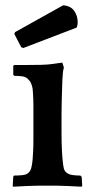

<svg xmlns="http://www.w3.org/2000/svg" viewBox="-20 -700 347 724"><path d="M288 4Q281 4 267 3Q253 2 237 1.5Q221 1 207 0.5Q193 0 186 0H132Q125 0 110.5 0.5Q96 1 80.5 1.5Q65 2 50.5 3Q36 4 29 4L28 0L30 -34L33 -38Q48 -38 64 -39.5Q80 -41 88 -49Q95 -56 98 -67Q101 -78 103 -98Q104 -114 105 -130.5Q106 -147 106 -183V-266Q106 -287 106 -301.5Q106 -316 105.5 -326.5Q105 -337 104.5 -346Q104 -355 103 -366Q101 -377 97 -386Q93 -395 90 -397Q80 -410 65 -412Q50 -414 34 -414L30 -418V-452L34 -455H85Q108 -455 134 -455.5Q160 -456 180 -459L215 -464L221 -445Q219 -440 217.5 -428.5Q216 -417 215.5 -404Q215 -391 214.5 -379Q214 -367 214 -360Q214 -352 213.5 -344.5Q213 -337 213 -327Q213 -317 212.5 -303Q212 -289 212 -267V-195Q212 -173 212.5 -159Q213 -145 213.5 -135Q214 -125 214.5 -116.5Q215 -108 216 -98Q218 -76 220.5 -65.5Q223 -55 231 -49Q239 -42 253.5 -40Q268 -38 283 -38L288 -33L290 0ZM60 -522 34 -572 37 -579 218 -680Q246 -678 259.5 -659.5Q273 -641 273 -615Q273 -605 269 -596L68 -519Z"/></svg>

Font: QuattrocentoBold
Style: Bold
Weight: 700
Designer: Pablo Impallari
Foundry: Pablo Impallari, Igino Marini, Branda Gallo
Version: Version 2.000